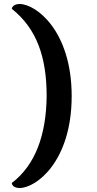

<svg xmlns="http://www.w3.org/2000/svg" viewBox="-20 -766 484 959"><path d="M78 173C161 173 338 40 338 -286C338 -612 160 -746 78 -746C47 -746 39 -728 39 -722C163 -623 213 -482 213 -286C211 -93 157 58 39 148C39 156 47 173 78 173Z"/></svg>

Font: Arima Koshi ExtraBold
Style: Regular
Weight: 800
Designer: Joana Correia and Natanael Gama
Foundry: NDISCOVER
Version: Version 1.019;PS 001.019;hotconv 1.0.88;makeotf.lib2.5.64775